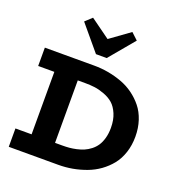

<svg xmlns="http://www.w3.org/2000/svg" viewBox="-168 -1112 1153 1248"><g transform="rotate(20 408.5 -488.0)"><path d="M434.1 -759.8H359.9L214.8 -933.1L261.2 -976.1L397 -877.9L533.2 -976.1L579.1 -933.1ZM376 -686Q424.8 -686 472.7 -677.5Q520.5 -668.9 566.7 -652.1Q612.8 -635.3 651.9 -606.9Q690.9 -578.6 720.7 -541.7Q750.5 -504.9 767.3 -453.9Q784.2 -402.8 784.2 -342.8Q784.2 -283.2 767.3 -232.2Q750.5 -181.2 720.7 -144.3Q690.9 -107.4 651.9 -79.3Q612.8 -51.3 566.7 -34.2Q520.5 -17.1 472.7 -8.5Q424.8 0 376 0H33.2V-127H145V-559.1H33.2V-686ZM357.9 -127Q382.3 -127 404.8 -128.9Q427.2 -130.9 453.9 -136.7Q480.5 -142.6 502.7 -152.1Q524.9 -161.6 546.4 -178.2Q567.9 -194.8 582.5 -216.8Q597.2 -238.8 606.2 -271Q615.2 -303.2 615.2 -342.8Q615.2 -397.5 597.9 -438.2Q580.6 -479 554.9 -501.5Q529.3 -523.9 492.4 -537.6Q455.6 -551.3 424.6 -555.2Q393.6 -559.1 357.9 -559.1H307.1V-127Z"/></g></svg>

Font: BioRhyme ExtraBold
Style: Regular
Weight: 800
Designer: Aoife Mooney
Foundry: Aoife Mooney Type
Version: Version 1.500;PS 001.500;hotconv 1.0.88;makeotf.lib2.5.64775